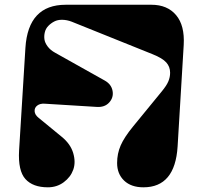

<svg xmlns="http://www.w3.org/2000/svg" viewBox="-20 -780 861 815"><path d="M61 -141.1 87.9 -577.1Q99.6 -759.8 258.8 -759.8H623Q690.4 -759.8 727.5 -715.8Q764.6 -671.9 759.8 -588.9L733.9 -158.2Q723.1 15.1 588.9 15.1Q536.6 15.1 506.8 -13.4Q477.1 -42 477.1 -87.9Q477.1 -127.9 492.2 -162.6Q507.3 -197.3 544.9 -243.2L666 -391.1Q687 -416.5 694.6 -434.6Q702.1 -452.6 702.1 -471.2Q702.1 -496.6 685.8 -514.9Q669.4 -533.2 627.9 -549.8L284.2 -688Q263.7 -695.8 244.1 -696Q224.6 -696.3 210.2 -688.7Q195.8 -681.2 184.8 -669.7Q173.8 -658.2 170.2 -642.8Q166.5 -627.4 168.7 -612.5Q170.9 -597.7 182.6 -582.3Q194.3 -566.9 213.9 -556.2L424.8 -438Q452.6 -422.4 457.8 -394.3Q462.9 -366.2 443.6 -345Q424.3 -323.7 390.1 -326.2L169.9 -339.8Q150.4 -341.3 138.2 -332Q126 -322.8 127 -307.6Q127.9 -292.5 144 -279.8L242.2 -199.2Q279.3 -168.9 290.8 -130.1Q302.2 -91.3 291 -59.8Q279.8 -28.3 250.7 -6.6Q221.7 15.1 183.1 15.1Q119.6 15.1 87.9 -20Q56.2 -55.2 61 -141.1Z"/></svg>

Font: Pilowlava
Style: Regular
Weight: 400
Designer: Anton Moglia, Jérémy Landes, Maksym Kobuzan (Cyrillic), Velvetyne Type Foundry
Foundry: Anton Moglia, Jérémy Landes, Velvetyne Type Foundry
Version: Version 1.001;hotconv 1.0.109;makeotfexe 2.5.65596